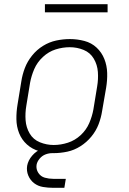

<svg xmlns="http://www.w3.org/2000/svg" viewBox="-20 -725 616 919"><path d="M236 8Q269 8 302 1Q335 -6 365 -25Q395 -44 417.5 -71.5Q440 -99 452 -130.5Q464 -162 469 -195L488 -305Q494 -341 493 -376Q492 -411 479.5 -442.5Q467 -474 442.5 -497Q418 -520 384 -529Q350 -538 315 -538Q282 -538 249 -531Q216 -524 186 -505.5Q156 -487 133.5 -459Q111 -431 99 -399.5Q87 -368 82 -335L64 -225Q58 -190 58.5 -154.5Q59 -119 71.5 -87.5Q84 -56 109 -33.5Q134 -11 167.5 -1.5Q201 8 236 8ZM237 -31Q203 -31 171 -44Q139 -57 122 -86Q105 -115 102.5 -149.5Q100 -184 106 -219L124 -329Q130 -362 144 -394.5Q158 -427 185.5 -452.5Q213 -478 246.5 -488.5Q280 -499 314 -499Q349 -499 380.5 -486Q412 -473 429 -444Q446 -415 448.5 -380.5Q451 -346 445 -311L427 -201Q421 -168 407 -135.5Q393 -103 366 -78Q339 -53 305 -42Q271 -31 237 -31ZM235 174H288L295 131H235Q214 131 194.5 125.5Q175 120 163.5 102.5Q152 85 155 64Q158 48 170 34Q182 20 198 14Q214 8 230 8V-22Q204 -22 178.5 -12Q153 -2 134 20Q115 42 110 68Q106 93 115.5 115.5Q125 138 143.5 152Q162 166 186 170Q210 174 235 174ZM495 -666V-705H195V-666Z"/></svg>

Font: Iosevka Sparkle Extralight
Style: Italic
Weight: 200
Italic angle: -9°
Designer: Belleve Invis
Foundry: Belleve Invis
Version: Version 4.5.0; ttfautohint (v1.8.3)